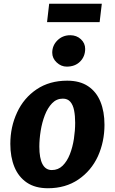

<svg xmlns="http://www.w3.org/2000/svg" viewBox="-20 -993 611 1021"><path d="M234.7 8Q167.2 8 122.9 -22Q78.6 -52 56.7 -105.1Q34.9 -158.2 34.9 -227.8Q34.9 -318.1 71 -395.3Q106.5 -472.1 174.9 -518.1Q243.3 -564 337.3 -564Q404.5 -564 448.4 -534.6Q492.4 -505.2 514 -452.4Q535.6 -399.6 535.6 -329.4Q535.6 -239.6 500.6 -161.8Q464.9 -84.7 396.7 -38.4Q328.5 8 234.7 8ZM255.7 -88.7Q289.5 -88.7 313.1 -111.9Q336.7 -135.1 351.5 -172.7Q366.2 -210.3 373 -254.5Q379.7 -298.7 379.7 -340.5Q379.7 -377 374 -406Q368.4 -434.9 354 -451.7Q339.6 -468.5 314 -468.5Q280.7 -468.5 256.9 -443.8Q233.2 -419.1 218.3 -380.3Q203.4 -341.5 196.3 -297.1Q189.2 -252.7 189.2 -213.4Q189.2 -151.6 205.9 -120.2Q222.6 -88.7 255.7 -88.7ZM334.8 -638.7Q305.2 -638.7 281.5 -660.8Q257.8 -682.9 257.8 -712.7Q257.8 -751 285.4 -778.4Q313 -805.7 353.6 -805.7Q387.2 -805.7 410.1 -784.5Q432.9 -763.3 432.9 -733.1Q432.9 -692.8 406.1 -665.8Q379.3 -638.7 334.8 -638.7ZM509.8 -875.2H230.2L241.5 -973.3H521.4Z"/></svg>

Font: Merriweather Sans Variable Regular
Style: Italic
Weight: 300
Italic angle: -8°
Designer: Eben Sorkin
Foundry: Eben Sorkin
Version: Version 2.001